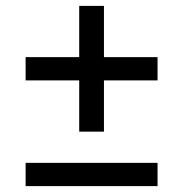

<svg xmlns="http://www.w3.org/2000/svg" viewBox="-20 -632 622 652"><path d="M333 -438H515V-359H333V-185H249V-359H67V-438H249V-612H333ZM67 0V-79H515V0Z"/></svg>

Font: Montserrat
Style: Regular
Weight: 500
Designer: Julieta Ulanovsky
Foundry: Julieta Ulanovsky
Version: Version 7.200;PS 007.200;hotconv 1.0.88;makeotf.lib2.5.64775